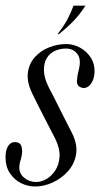

<svg xmlns="http://www.w3.org/2000/svg" viewBox="-32 -656 383 681"><path d="M177.2 -535H172.2Q194 -563.1 206.6 -586.4Q219.1 -609.8 228.9 -635.9H271.1Q250.8 -604.2 227.5 -580.4Q204.2 -556.5 177.2 -535ZM252.8 -347Q239.6 -353.1 240.9 -371.1Q242.2 -389.1 247.5 -408.5Q256.9 -446.1 242.2 -464.9Q227.5 -483.8 202.1 -483.8Q181.8 -483.8 163.9 -476Q146 -468.2 134.9 -451.5Q123.8 -434.8 123.8 -408.2Q123.8 -394.9 128 -379.1Q132.2 -363.4 143 -341.8Q150.2 -329.5 161.2 -307.1Q172.1 -284.8 184.8 -260Q197.4 -235.2 207.7 -214.8Q218 -194.2 223 -184.8Q243.6 -143.8 237.9 -109.1Q232.1 -74.5 209.2 -48.8Q186.4 -23.1 154.9 -8.8Q123.5 5.5 92.8 5.5Q65.9 5.5 42.1 -6.7Q18.2 -18.9 2.9 -42Q-12.4 -65.1 -12.4 -97.8Q-12.4 -116.4 -7.6 -128.9Q-2.9 -141.5 5.9 -147.6Q14.8 -153.6 26.5 -151.5Q40.8 -149.6 44.4 -135.9Q48.1 -122.2 45.5 -106.9Q42.9 -91.6 39.1 -81.8Q30.5 -47.9 49.8 -29.2Q69.1 -10.5 97.2 -10.5Q115 -10.5 133.5 -21.5Q152 -32.5 164.8 -52.8Q177.6 -73 179.2 -100.8Q180.9 -128.5 164.9 -162Q160.4 -170.9 149.1 -192.8Q137.8 -214.6 124.2 -240.9Q110.8 -267.2 99.1 -290.4Q87.5 -313.6 82 -325.1Q62.4 -366.2 66.9 -398.8Q71.5 -431.4 92.3 -454.1Q113.1 -476.8 142.7 -488.2Q172.2 -499.8 202.9 -499.8Q227.9 -499.8 251.4 -487.2Q275 -474.8 290 -451.5Q305 -428.2 303.1 -396.4Q301.6 -378 294.3 -364.7Q287 -351.4 275.9 -346.2Q264.9 -341.1 252.8 -347Z"/></svg>

Font: Emberly Black
Style: Italic
Weight: 900
Italic angle: -12°
Designer: Rajesh Rajput
Foundry: Rajesh Rajput
Version: Version 1.000